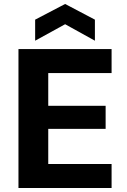

<svg xmlns="http://www.w3.org/2000/svg" viewBox="-20 -947 638 967"><path d="M73 0V-700H542V-579H223V-414H512V-298H223V-121H542V0ZM157 -742V-848L308 -927L458 -848V-742L308 -825Z"/></svg>

Font: DM Sans 9pt Black
Style: Regular
Weight: 900
Version: Version 4.004;gftools[0.9.30]